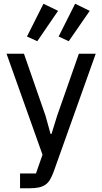

<svg xmlns="http://www.w3.org/2000/svg" viewBox="-20 -805 546 1025"><path d="M401 -518H491L266 113Q257 137 247 154Q237 171 222.5 181Q208 191 188 195.5Q168 200 138 200H87V121H172L207 21L15 -518H108L223 -187L250 -90H255L285 -187ZM179 -585 124 -610 212 -785 290 -747ZM347 -585 293 -610 381 -785 459 -747Z"/></svg>

Font: IBM Plex Sans Text
Style: Regular
Weight: 450
Designer: Mike Abbink, Paul van der Laan, Pieter van Rosmalen
Foundry: Bold Monday
Version: Version 3.005